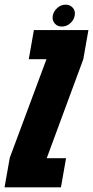

<svg xmlns="http://www.w3.org/2000/svg" viewBox="-64 -804 400 824"><path d="M-44.5 0 -22 -127 135.5 -550H59.5L81.5 -675H315.5L293.5 -550L136.5 -125H219.5L197.5 0ZM201.5 -690Q182 -690 170.5 -703.8Q159 -717.5 162.5 -737Q166.5 -756.5 182.2 -770.2Q198 -784 217.5 -784Q237 -784 248.8 -770.2Q260.5 -756.5 256.5 -737Q253 -717.5 237 -703.8Q221 -690 201.5 -690Z"/></svg>

Font: Anybody UltraCondensed Black
Style: Italic
Weight: 900
Width: 1
Italic angle: -10°
Designer: Tyler Finck
Foundry: Etcetera Type Company
Version: Version 1.010; ttfautohint (v1.8.3) -l 8 -r 50 -G 200 -x 14 